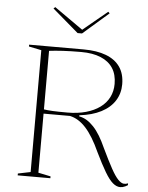

<svg xmlns="http://www.w3.org/2000/svg" viewBox="-61 -971 797 1036"><g transform="rotate(5 337.5 -453.5)"><path d="M629 15Q609 15 589 -2Q569 -19 545.5 -58.5Q522 -98 491 -162Q453 -246 413 -290Q373 -334 326 -344H183V-24L250 -10V0H73V-10L141 -24V-684L73 -698V-708H368Q440 -708 490 -689Q540 -670 566 -632.5Q592 -595 592 -538Q592 -489 567 -449.5Q542 -410 493.5 -385Q445 -360 376 -352V-346Q398 -342 417 -330.5Q436 -319 454.5 -299.5Q473 -280 490 -252Q507 -224 524 -186Q555 -121 577 -81Q599 -41 616 -23.5Q633 -6 647 -5Q658 -4 670 -9V1Q664 5 656.5 8.5Q649 12 642.5 13.5Q636 15 629 15ZM311 -361Q366 -361 410.5 -373.5Q455 -386 486.5 -409Q518 -432 534.5 -464.5Q551 -497 551 -537Q551 -588 528.5 -622.5Q506 -657 462.5 -675Q419 -693 357 -693Q300 -693 257 -690.5Q214 -688 183 -684V-367Q202 -364 230 -362.5Q258 -361 311 -361ZM483 -922 491 -914 352 -793H328L187 -914L196 -922L351 -813Z"/></g></svg>

Font: Kalnia ExtraLight
Style: Regular
Weight: 250
Designer: Frida Medrano
Foundry: Frida Medrano
Version: Version 1.105